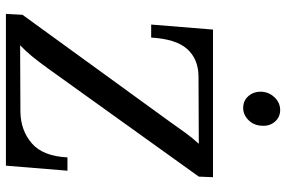

<svg xmlns="http://www.w3.org/2000/svg" viewBox="-179 -788 967 649"><g transform="rotate(90 304.5 -463.5)"><path d="M27 0 30 -56 395 -559Q413 -585 429.5 -607.5Q446 -630 466 -652L237 -651Q179 -650 145.5 -612.5Q112 -575 107 -491H63L80 -700H579L577 -652L212 -143Q189 -111 170.5 -88.5Q152 -66 133 -48L358 -49Q421 -50 464.5 -87.5Q508 -125 512 -208H557L540 0ZM352 -927Q376 -927 391.5 -909Q407 -891 405 -865Q404 -838 386 -820Q368 -802 345 -802Q320 -802 304.5 -820Q289 -838 290 -865Q292 -891 310 -909Q328 -927 352 -927Z"/></g></svg>

Font: Lora Medium
Style: Italic
Weight: 500
Italic angle: -3°
Designer: Olga Karpushina, Alexei Vanyashin (Cyrillic)
Foundry: Cyreal
Version: Version 3.004